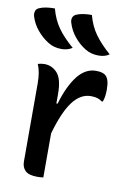

<svg xmlns="http://www.w3.org/2000/svg" viewBox="-91 -870 632 930"><g transform="rotate(10 225.0 -405.0)"><path d="M102 -814Q116 -761 144 -721.5Q172 -682 220 -641Q208 -633 194.5 -629.5Q181 -626 167 -626Q129 -626 101 -644Q70 -663 45 -693Q20 -723 9 -760Q6 -772 9 -783.5Q12 -795 25 -801Q52 -814 102 -814ZM284 -814Q298 -761 326.5 -721.5Q355 -682 402 -641Q391 -633 377.5 -629.5Q364 -626 349 -626Q312 -626 283 -644Q252 -663 227.5 -693Q203 -723 192 -760Q188 -772 191.5 -783.5Q195 -795 207 -801Q234 -814 284 -814ZM189 2Q180 3 173.5 3.5Q167 4 160 4Q118 4 100.5 -12.5Q83 -29 83 -58V-441Q83 -499 67 -535Q84 -540 99 -540Q137 -540 163 -511Q189 -482 189 -408V-362H195Q221 -451 260 -501Q299 -551 351 -551Q386 -551 400 -537Q409 -528 413.5 -512Q418 -496 418 -469Q418 -453 416 -438.5Q414 -424 409 -410H403Q393 -418 380 -422Q367 -426 348 -426Q297 -426 258.5 -375Q220 -324 189 -215Z"/></g></svg>

Font: Recursive Sn Csl St Med
Style: Regular
Weight: 500
Version: Version 1.079;hotconv 1.0.112;makeotfexe 2.5.65598; ttfautoh